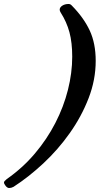

<svg xmlns="http://www.w3.org/2000/svg" viewBox="-101 -772 501 965"><path d="M-55 173Q-64 173 -72.5 162.5Q-81 152 -81 145Q-81 139 -67 128Q13 72 74 0Q135 -72 177 -153.5Q219 -235 240.5 -320.5Q262 -406 262 -487Q262 -558 248 -610Q234 -662 204 -709Q199 -717 199 -723Q199 -735 212 -743.5Q225 -752 244 -752Q253 -752 260 -744Q320 -683 350 -618.5Q380 -554 380 -466Q380 -371 344.5 -279Q309 -187 250 -103.5Q191 -20 117 49Q43 118 -33 167Q-44 173 -55 173Z"/></svg>

Font: Junicode SmExp
Style: Bold Italic
Weight: 700
Width: 6
Italic angle: -11°
Designer: Peter S. Baker
Version: Version 2.205; ttfautohint (v1.8.4)